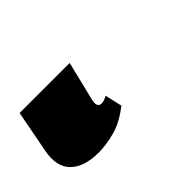

<svg xmlns="http://www.w3.org/2000/svg" viewBox="-74 -65 423 423"><g transform="rotate(-45 137.5 146.5)"><path d="M54 239Q9 239 -13 217.5Q-35 196 -27 153L-8 54H148L126 144Q120 167 135 167Q142 167 153 161L162 201Q133 224 105 231.5Q77 239 54 239Z"/></g></svg>

Font: Noto Serif SemiCondensed ExtraBold
Style: Italic
Weight: 800
Width: 4
Italic angle: -12°
Designer: Monotype Design Team
Foundry: Monotype Imaging Inc.
Version: Version 2.014; ttfautohint (v1.8.4.7-5d5b)